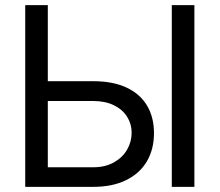

<svg xmlns="http://www.w3.org/2000/svg" viewBox="-20 -727 854 747"><path d="M579.1 -209Q579.1 -147 551.8 -99.9Q524.4 -52.7 471.2 -26.4Q418 0 342.8 0H78.1V-707H166V-411.1H342.8Q418.5 -411.1 471.4 -386.7Q524.4 -362.3 551.8 -316.7Q579.1 -271 579.1 -209ZM342.8 -76.2Q389.2 -76.2 423.1 -95.2Q457 -114.3 474.6 -145Q492.2 -175.8 492.2 -210.9Q492.2 -244.6 474.6 -272.7Q457 -300.8 423.3 -317.4Q389.6 -334 342.8 -334H166V-76.2ZM736.3 0H648.4V-707H736.3Z"/></svg>

Font: Pretendard
Style: Regular
Weight: 400
Designer: Base glyphs from Inter by Rasmus Andersson; Hangeul glyphs from Noto Sans CJK(Source Han Sans) by Jang Soo-young and Kan
Foundry: Kil Hyung-jin
Version: Version 1.309